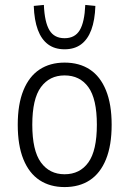

<svg xmlns="http://www.w3.org/2000/svg" viewBox="-20 -751 524 779"><path d="M242 8Q183 8 140.5 -20Q98 -48 75 -104.5Q52 -161 52 -245Q52 -328 75 -384.5Q98 -441 140.5 -469Q183 -497 242 -497Q302 -497 344.5 -469Q387 -441 410 -384.5Q433 -328 433 -245Q433 -161 410 -104.5Q387 -48 344.5 -20Q302 8 242 8ZM242 -44Q304 -44 338.5 -92Q373 -140 373 -245Q373 -350 338.5 -397.5Q304 -445 242 -445Q181 -445 146 -397.5Q111 -350 111 -245Q111 -140 146 -92Q181 -44 242 -44ZM242 -551Q202 -551 175 -571Q148 -591 133.5 -630Q119 -669 117 -727L158 -731Q161 -661 180.5 -628.5Q200 -596 242 -596Q284 -596 303.5 -628.5Q323 -661 326 -731L367 -727Q365 -669 350.5 -630Q336 -591 309 -571Q282 -551 242 -551Z"/></svg>

Font: Nunito Sans 10pt Condensed Light
Style: Regular
Weight: 300
Width: 3
Designer: Vernon Adams
Foundry: Vernon Adams
Version: Version 3.101;gftools[0.9.27]